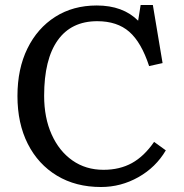

<svg xmlns="http://www.w3.org/2000/svg" viewBox="-20 -736 739 770"><path d="M385 14Q284 14 208.5 -31.5Q133 -77 91.5 -159Q50 -241 50 -351Q50 -460 90 -541.5Q130 -623 201.5 -668.5Q273 -714 368 -714Q473 -714 534 -653L544 -716H593L632 -483L578 -471Q547 -566 498.5 -608.5Q450 -651 370 -651Q266 -651 211.5 -574.5Q157 -498 157 -352Q157 -264 187 -197Q217 -130 270.5 -92.5Q324 -55 395 -55Q460 -55 509 -82Q558 -109 598 -167L645 -133Q605 -65 535 -25.5Q465 14 385 14Z"/></svg>

Font: Literata 12pt
Style: Regular
Weight: 400
Designer: Latin by Veronika Burian and Jose Scaglione. Greek by Irene Vlachou. Cyrillic by Vera Evstafieva.
Foundry: TypeTogether
Version: Version 3.002